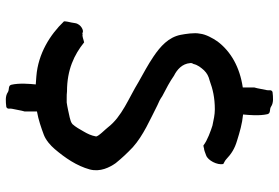

<svg xmlns="http://www.w3.org/2000/svg" viewBox="-165 -695 929 639"><g transform="rotate(90 299.5 -375.5)"><path d="M51 -124C95 -78 158 -38 234 -32C244 -31 252 -31 261 -30C259 -10 256 25 262 51C265 63 278 57 287 63C300 72 318 70 336 68C345 64 340 56 342 49C346 32 347 20 351 7V-34C379 -39 405 -48 429 -57C447 -64 464 -79 476 -93C505 -127 532 -166 544 -210C553 -245 537 -276 523 -296C506 -317 490 -334 470 -353C431 -388 377 -411 330 -435C320 -439 310 -444 300 -451C273 -465 252 -476 232 -490C212 -500 192 -517 190 -544V-548C190 -549 191 -552 193 -555C196 -569 205 -580 214 -590C224 -600 233 -605 249 -609C276 -619 305 -626 344 -626C362 -626 379 -622 398 -618C414 -613 448 -601 464 -588C467 -588 471 -589 474 -590C480 -590 488 -594 497 -597C514 -603 530 -634 526 -654L517 -659C515 -660 512 -662 510 -664C492 -681 475 -692 448 -700C419 -709 392 -717 361 -720C363 -740 366 -775 360 -801C357 -813 344 -807 335 -813C322 -822 304 -820 286 -818C277 -814 282 -806 280 -799C276 -782 275 -770 271 -757V-719C204 -709 152 -680 118 -635C107 -619 94 -596 92 -576C88 -558 93 -528 96 -512C104 -472 134 -445 168 -422C196 -403 223 -389 253 -372C307 -339 368 -317 404 -270C409 -263 436 -237 434 -230C431 -214 425 -202 418 -190C410 -176 403 -163 393 -152C387 -147 379 -145 371 -143C357 -140 336 -135 321 -133H305C299 -133 292 -133 284 -134C212 -134 162 -158 121 -191C111 -189 101 -184 94 -186L90 -185C84 -192 60 -181 57 -161L55 -149C53 -140 51 -132 51 -124Z"/></g></svg>

Font: Hussar Pisanka
Style: Regular
Weight: 400
Designer: Robert Jablonski
Foundry: Cannot Into Space Fonts
Version: Version 1.070